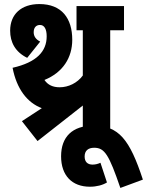

<svg xmlns="http://www.w3.org/2000/svg" viewBox="-20 -652 724 946"><path d="M88 -55 165 43 388 -132V0H523V-503H591V-622H357V-503H388V-280C361 -243 317 -222 274 -222C241 -222 216 -233 199 -258C290 -295 336 -368 336 -456C336 -562 284 -632 174 -632C85 -632 30 -582 30 -501C30 -444 55 -396 114 -367L178 -447C156 -458 146 -474 146 -493C146 -516 158 -529 177 -529C199 -529 210 -508 210 -473C210 -399 161 -345 42 -318C62 -214 114 -146 186 -119Z M573 274 684 233C619 35 565 -33 440 -33C336 -33 281 23 281 118C281 213 335 268 423 268C456 268 486 260 507 247L475 150C462 156 449 159 436 159C412 159 397 146 397 119C397 91 414 76 444 76C496 76 517 111 573 274Z"/></svg>

Font: Noto Sans Devanagari ExtraCondensed ExtraBold
Style: Regular
Weight: 800
Width: 2
Designer: Jelle Bosma - Monotype Design Team
Foundry: Monotype Imaging Inc.
Version: Version 2.004